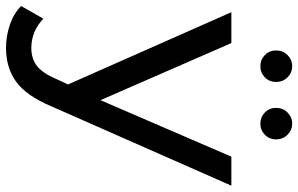

<svg xmlns="http://www.w3.org/2000/svg" viewBox="-214 -574 967 622"><g transform="rotate(90 269.0 -263.5)"><path d="M560 -530 303 53Q269 134 223.5 167Q178 200 114 200Q75 200 38.5 187.5Q2 175 -22 151L19 79Q60 118 114 118Q149 118 172.5 99.5Q196 81 215 36L232 -1L-2 -530H98L283 -106L466 -530ZM122 -675Q122 -697 137 -712Q152 -727 173 -727Q194 -727 209 -712Q224 -697 224 -675Q224 -653 209 -638.5Q194 -624 173 -624Q152 -624 137 -638.5Q122 -653 122 -675ZM308 -675Q308 -697 323 -712Q338 -727 359 -727Q380 -727 395 -712Q410 -697 410 -675Q410 -653 395 -638.5Q380 -624 359 -624Q338 -624 323 -638.5Q308 -653 308 -675Z"/></g></svg>

Font: Idrija
Style: Regular
Weight: 500
Designer: Julieta Ulanovsky
Foundry: Julieta Ulanovsky
Version: Version 7.200